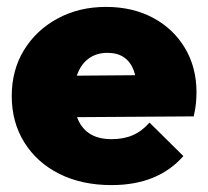

<svg xmlns="http://www.w3.org/2000/svg" viewBox="-20 -524 601 556"><path d="M303 12Q217 12 152 -20.5Q87 -53 50.5 -111.5Q14 -170 14 -246Q14 -321 49.5 -379Q85 -437 147 -470.5Q209 -504 287 -504Q364 -504 423 -472.5Q482 -441 515.5 -385Q549 -329 549 -257Q549 -242 547.5 -225.5Q546 -209 541 -187L97 -184V-304L468 -307L377 -254Q377 -294 367.5 -319.5Q358 -345 339 -358Q320 -371 291 -371Q261 -371 239 -356Q217 -341 205.5 -313Q194 -285 194 -245Q194 -204 206.5 -176.5Q219 -149 243 -135Q267 -121 303 -121Q338 -121 364.5 -132.5Q391 -144 413 -169L511 -72Q474 -30 422 -9Q370 12 303 12Z"/></svg>

Font: Outfit Thin Black
Style: Regular
Weight: 900
Version: Version 1.100;gftools[0.9.27]